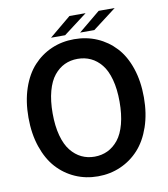

<svg xmlns="http://www.w3.org/2000/svg" viewBox="-95 -957 916 1047"><g transform="rotate(-10 363.5 -433.0)"><path d="M241.2 -777.8 360.8 -877H450.2L319.3 -777.8ZM402.3 -777.8 522.5 -877H611.3L481 -777.8ZM44.4 -369.6Q44.4 -459.5 68.8 -531.7Q93.3 -604 136.5 -650.9Q179.7 -697.8 237.5 -722.9Q295.4 -748 363.3 -748Q431.6 -748 489.7 -722.9Q547.9 -697.8 591.3 -650.9Q634.8 -604 659.2 -531.7Q683.6 -459.5 683.6 -369.6Q683.6 -280.3 658.7 -207.5Q633.8 -134.8 590.6 -87.4Q547.4 -40 489 -14.4Q430.7 11.2 363.3 11.2Q295.9 11.2 237.8 -14.4Q179.7 -40 136.7 -87.4Q93.8 -134.8 69.1 -207.5Q44.4 -280.3 44.4 -369.6ZM363.3 -97.7Q402.8 -97.7 436 -113.5Q469.2 -129.4 494.9 -161.4Q520.5 -193.4 534.7 -246.6Q548.8 -299.8 548.8 -369.6Q548.8 -439.5 534.4 -492.4Q520 -545.4 494.4 -576.9Q468.8 -608.4 435.8 -623.8Q402.8 -639.2 363.3 -639.2Q323.7 -639.2 291 -623.8Q258.3 -608.4 232.7 -576.9Q207 -545.4 192.6 -492.4Q178.2 -439.5 178.2 -369.6Q178.2 -299.8 192.6 -246.6Q207 -193.4 232.7 -161.4Q258.3 -129.4 291.3 -113.5Q324.2 -97.7 363.3 -97.7Z"/></g></svg>

Font: Epilogue SemiBold
Style: Regular
Weight: 600
Designer: Tyler Finck
Foundry: Etcetera Type Co
Version: Version 2.112